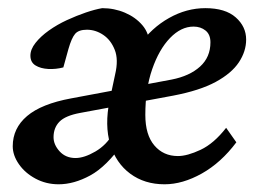

<svg xmlns="http://www.w3.org/2000/svg" viewBox="-20 -451 645 478"><path d="M126 7.8Q94.7 7.8 68.4 -6.3Q42 -20.5 26.9 -42.5Q11.7 -64.5 11.7 -86.9Q11.7 -131.8 47.4 -162.1Q83 -192.4 157.2 -206.1L407.2 -252.9Q452.1 -261.7 478 -285.2Q503.9 -308.6 503.9 -345.7Q503.9 -365.2 491.7 -375Q479.5 -384.8 461.9 -384.8Q430.7 -384.8 403.3 -356.4Q376 -328.1 358.9 -278.8Q341.8 -229.5 341.8 -165Q341.8 -115.2 364.3 -88.9Q386.7 -62.5 422.9 -62.5Q446.3 -62.5 479.5 -78.1Q512.7 -93.8 543 -132.8L568.4 -96.7Q530.3 -45.9 482.4 -19Q434.6 7.8 389.6 7.8Q339.8 7.8 304.2 -18.6Q268.6 -44.9 254.4 -91.8Q240.2 -138.7 252.9 -201.2L266.6 -265.6Q275.4 -302.7 265.6 -327.1Q255.9 -351.6 236.8 -364.3Q217.8 -377 196.3 -377Q175.8 -377 167 -366.7Q158.2 -356.4 150.4 -329.1L137.7 -283.2Q119.1 -278.3 100.1 -279.3Q81.1 -280.3 68.4 -288.1Q55.7 -295.9 55.7 -312.5Q55.7 -328.1 68.4 -344.2Q81.1 -360.4 101.6 -375Q122.1 -389.6 146.5 -400.9Q170.9 -412.1 193.8 -419.9Q216.8 -427.7 234.4 -430.7Q264.6 -430.7 291 -419.4Q317.4 -408.2 334.5 -388.2Q351.6 -368.2 352.5 -338.9H327.1Q357.4 -381.8 400.9 -406.2Q444.3 -430.7 491.2 -430.7Q541 -430.7 566.9 -407.7Q592.8 -384.8 592.8 -352.5Q592.8 -323.2 574.7 -295.9Q556.6 -268.6 517.1 -247.1Q477.5 -225.6 411.1 -212.9L179.7 -169.9Q142.6 -163.1 127.9 -147.9Q113.3 -132.8 113.3 -109.4Q113.3 -90.8 128.4 -74.2Q143.6 -57.6 168 -57.6Q189.5 -57.6 217.3 -73.7Q245.1 -89.8 261.7 -119.1L287.1 -95.7Q245.1 -36.1 204.6 -14.2Q164.1 7.8 126 7.8Z"/></svg>

Font: Crimson Pro ExtraLight Medium
Style: Italic
Weight: 500
Italic angle: -12°
Version: Version 1.002